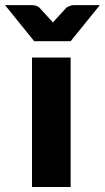

<svg xmlns="http://www.w3.org/2000/svg" viewBox="-72 -749 420 769"><path d="M56.2 -518.6H210.9V0H56.2ZM225.1 -728.5H328.1L210.9 -584H64.9L-51.8 -728.5H55.2Q63.5 -728.5 72.3 -726.1Q80.1 -723.1 85 -719.2L127 -673.3L133.3 -667Q135.3 -664.6 140.1 -658.7Q140.6 -659.2 146.5 -666.5Q148.4 -668.9 152.8 -673.3L194.8 -719.2Q196.3 -720.2 208 -725.6Q216.3 -728.5 225.1 -728.5Z"/></svg>

Font: Lato-ExtraBold
Style: Regular
Weight: 500
Designer: Lukasz Dziedzic with Adam Twardoch and Botio Nikoltchev
Foundry: tyPoland Lukasz Dziedzic
Version: ""